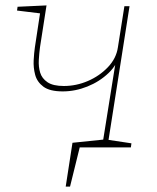

<svg xmlns="http://www.w3.org/2000/svg" viewBox="-20 -545 580 710"><path d="M223 145 248 -17 364 -29 360 -18 412 -343 424 -350Q415 -307 381.5 -275Q348 -243 303 -225Q258 -207 212 -207Q164 -207 140.5 -224.5Q117 -242 110 -268.5Q103 -295 104.5 -322.5Q106 -350 109 -370L129 -502L133 -495L43 -506L45 -520L152 -525L128 -371Q125 -349 123.5 -323.5Q122 -298 128.5 -276.5Q135 -255 155.5 -241Q176 -227 216 -227Q262 -227 305 -245.5Q348 -264 379 -296.5Q410 -329 416 -370L440 -522H459L380 -19L373 -29L466 -15L464 0H266L277 -9L239 145Z"/></svg>

Font: Bitter Thin
Style: Italic
Weight: 100
Italic angle: -9°
Designer: Sol Matas, and Bitter project Authors
Foundry: Sol Matas
Version: Version 2.002